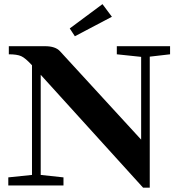

<svg xmlns="http://www.w3.org/2000/svg" viewBox="-20 -883 847 914"><path d="M336.4 -710.4 312 -747.6 467.8 -863.3 512.7 -803.2ZM19.5 0V-38.6L132.3 -50.3V-572.3Q100.6 -606.9 80.8 -615.7Q61 -624.5 22 -624.5V-663.1H194.3Q243.7 -663.1 265.6 -639.2L651.9 -218.3V-612.3L536.1 -624.5V-663.1H789.6V-624.5L692.9 -613.3V10.3H661.1L173.8 -526.9V-50.3L282.2 -38.6V0Z"/></svg>

Font: Elstob 8pt
Style: Bold
Weight: 700
Designer: Peter S. Baker
Version: Version 1.015